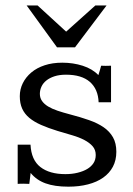

<svg xmlns="http://www.w3.org/2000/svg" viewBox="-20 -680 493 710"><path d="M119.1 -659.7 224.6 -563 332.5 -659.7H374L257.3 -504.9H190.9L78.6 -659.7ZM390.6 -301.8H344.7Q342.8 -350.6 312.3 -377.2Q281.7 -403.8 224.1 -403.8Q199.7 -403.8 181.6 -397.9Q163.6 -392.1 151.4 -382.3Q139.2 -372.6 133.3 -359.6Q127.4 -346.7 127.4 -333Q127.4 -317.9 135.5 -306.4Q143.6 -294.9 158.2 -286.1Q172.9 -277.3 193.1 -270.5Q213.4 -263.7 237.8 -257.3Q277.3 -247.1 309.3 -235.8Q341.3 -224.6 363.5 -209.2Q385.7 -193.8 397.9 -172.1Q410.2 -150.4 410.2 -118.7Q410.2 -87.4 397.5 -63.5Q384.8 -39.6 361.6 -23.2Q338.4 -6.8 305.7 1.7Q272.9 10.3 232.9 10.3Q182.1 10.3 148.4 -2Q114.7 -14.2 93.3 -40.5L88.4 0Q77.1 -0.5 66.9 -0.7Q56.6 -1 45.4 0V-145H92.8Q95.7 -88.4 129.4 -62.3Q163.1 -36.1 221.7 -36.1Q246.6 -36.1 267.3 -41.3Q288.1 -46.4 302.7 -55.2Q317.4 -64 325.7 -76.7Q334 -89.4 334 -106.9Q334 -126 322.5 -139.2Q311 -152.3 291.7 -162.4Q272.5 -172.4 246.8 -179.9Q221.2 -187.5 192.9 -195.8Q158.2 -206.5 132.1 -218Q106 -229.5 88.4 -244.1Q70.8 -258.8 62 -278.3Q53.2 -297.9 53.2 -324.2Q53.2 -349.6 64.2 -372.1Q75.2 -394.5 95.7 -411.9Q116.2 -429.2 145.3 -438.7Q174.3 -448.2 210.4 -448.2Q250.5 -448.2 286.1 -436.8Q321.8 -425.3 343.8 -402.3Q343.8 -402.8 345.5 -408Q347.2 -413.1 349.1 -419.4Q351.1 -426.8 354 -437Q362.8 -436.5 370.6 -436.5Q377.4 -436.5 383.1 -436.8Q388.7 -437 390.6 -437Z"/></svg>

Font: Kameron
Style: Regular
Weight: 400
Version: Version 1.000